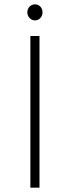

<svg xmlns="http://www.w3.org/2000/svg" viewBox="-20 -865 322 885"><path d="M120 -699H162V0H120ZM176 -808Q176 -793 166 -782Q156 -771 141 -771Q127 -771 116.5 -782Q106 -793 106 -808Q106 -824 116.5 -834.5Q127 -845 141 -845Q156 -845 166 -834.5Q176 -824 176 -808Z"/></svg>

Font: Gontserrat ExtraLight
Style: Regular
Weight: 275
Designer: Julieta Ulanovsky
Foundry: Julieta Ulanovsky
Version: Version 6.001